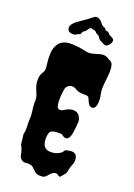

<svg xmlns="http://www.w3.org/2000/svg" viewBox="-177 -984 756 1086"><g transform="rotate(20 201.5 -441.0)"><path d="M48.8 -183.6 47.9 -233.4Q47.9 -247.1 48.8 -258.8Q49.8 -271.5 46.9 -290Q42 -322.3 42.5 -337.4Q43 -352.5 42.5 -361.8Q42 -371.1 40 -378.9Q37.1 -390.6 25.9 -416Q14.6 -441.4 14.6 -470.7Q14.6 -500 27.3 -517.6Q39.1 -535.2 36.1 -553.7Q33.2 -572.3 31.7 -593.3Q30.3 -614.3 31.2 -636.2Q32.2 -658.2 41 -678.7Q62.5 -728.5 127 -726.6Q167 -725.6 196.3 -718.8Q225.6 -711.9 239.3 -712.9Q252.9 -713.9 281.2 -722.7Q322.3 -738.3 346.7 -720.7Q353.5 -715.8 359.9 -713.4Q366.2 -710.9 371.1 -706.1Q387.7 -687.5 380.9 -625Q378.9 -606.4 377 -587.9Q372.1 -543.9 377 -522.5Q381.8 -501 382.3 -484.9Q382.8 -468.8 380.9 -456.1Q375 -427.7 358.4 -427.7Q343.8 -428.7 337.4 -437Q331.1 -445.3 327.1 -455.6Q323.2 -465.8 318.8 -474.1Q314.5 -482.4 299.8 -482.4Q256.8 -482.4 242.7 -491.7Q228.5 -501 217.8 -502.4Q207 -503.9 197.3 -500Q176.8 -491.2 173.3 -467.8Q169.9 -444.3 168.9 -426.8Q168 -409.2 168.9 -394.5Q170.9 -360.4 182.1 -356Q193.4 -351.6 201.2 -355Q209 -358.4 216.8 -363.3Q240.2 -378.9 265.1 -378.4Q290 -377.9 302.2 -358.4Q314.5 -338.9 312.5 -320.8Q310.5 -302.7 309.1 -285.2Q307.6 -267.6 304.7 -252Q291 -191.4 248 -228.5Q192.4 -232.4 178.7 -214.8Q175.8 -210 172.9 -194.3Q169.9 -178.7 171.9 -161.1Q176.8 -115.2 215.8 -112.3Q241.2 -110.4 262.2 -119.1Q283.2 -127.9 290 -138.7Q295.9 -150.4 304.7 -151.9Q313.5 -153.3 320.3 -154.8Q327.1 -156.2 334 -156.2Q340.8 -156.2 347.7 -154.3Q365.2 -148.4 368.7 -127Q372.1 -105.5 364.3 -87.9Q356.4 -70.3 354 -56.2Q351.6 -42 349.6 -35.2Q347.7 -28.3 338.4 -18.1Q329.1 -7.8 323.7 -1Q318.4 5.9 306.6 -3.9Q285.2 -20.5 254.9 15.6Q247.1 26.4 238.3 31.2Q229.5 36.1 210.9 35.2Q192.4 34.2 181.6 25.4Q170.9 16.6 162.1 7.8Q147.5 -10.7 111.3 -5.9Q89.8 -2.9 76.2 -24.4Q73.2 -27.3 71.8 -35.2Q70.3 -43 68.4 -52.7Q61.5 -78.1 56.2 -85.4Q50.8 -92.8 50.3 -104.5Q49.8 -116.2 47.9 -129.4Q45.9 -142.6 44.9 -148.9Q43.9 -155.3 46.4 -164.1Q48.8 -172.9 48.8 -183.6ZM79.1 -806.6Q75.2 -832 131.8 -868.2Q161.1 -887.7 176.8 -900.4Q192.4 -913.1 198.2 -916Q208 -920.9 222.7 -915Q236.3 -907.2 244.6 -895Q252.9 -882.8 262.7 -879.9Q272.5 -877 274.4 -874Q276.4 -871.1 277.8 -868.2Q279.3 -865.2 282.2 -864.7Q285.2 -864.3 288.1 -863.3Q297.9 -862.3 304.2 -854Q310.5 -845.7 317.4 -843.8Q341.8 -835 339.4 -820.3Q336.9 -805.7 326.7 -795.4Q316.4 -785.2 309.1 -784.7Q301.8 -784.2 293.9 -789.1Q286.1 -793.9 275.4 -798.8Q264.6 -803.7 258.8 -814.5Q252.9 -825.2 245.1 -827.1Q237.3 -829.1 232.4 -835.9Q227.5 -842.8 216.3 -844.7Q205.1 -846.7 202.1 -848.6Q199.2 -850.6 191.9 -844.2Q184.6 -837.9 180.7 -830.1Q176.8 -822.3 168 -817.9Q159.2 -813.5 157.7 -804.7Q156.2 -795.9 147.9 -793.9Q139.6 -792 132.3 -786.1Q125 -780.3 107.4 -781.2Q82 -783.2 79.1 -806.6Z"/></g></svg>

Font: Creepster
Style: Regular
Weight: 400
Designer: Font Diner, Inc
Foundry: Font Diner, Inc
Version: Version 1.002